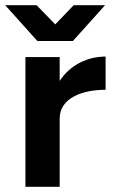

<svg xmlns="http://www.w3.org/2000/svg" viewBox="-41 -720 440 740"><path d="M57 0H189V-263C189 -341 274 -374 366 -374V-502C298 -502 230 -471 189 -408V-500H57ZM103 -562H240L364 -700H243L172 -626L100 -700H-21Z"/></svg>

Font: HB Figtree Prototype
Style: Bold
Weight: 700
Designer: Alfredo Marco Pradil
Foundry: Hanken Design Co.®
Version: Version 1.002;Glyphs 3.2 (3228)